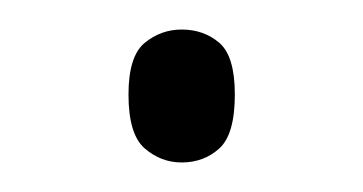

<svg xmlns="http://www.w3.org/2000/svg" viewBox="-20 -105 246 130"><path d="M103 5Q89 5 78 -4.5Q67 -14 67 -41Q67 -67 78 -76Q89 -85 103 -85Q118 -85 128.5 -76Q139 -67 139 -41Q139 -14 128.5 -4.5Q118 5 103 5Z"/></svg>

Font: Noto Serif Thai ExtraLight
Style: Regular
Weight: 250
Version: Version 2.001